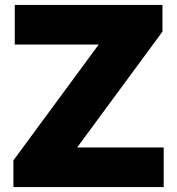

<svg xmlns="http://www.w3.org/2000/svg" viewBox="-20 -760 720 780"><path d="M293.5 -161H645V0H34.5V-108.5L381 -579H40V-740H640V-631.5Z"/></svg>

Font: Encode Sans Semi Expanded ExBd
Style: Regular
Weight: 800
Width: 6
Designer: Multiple Designers
Foundry: Impallari Type
Version: Version 2.000